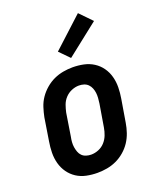

<svg xmlns="http://www.w3.org/2000/svg" viewBox="-144 -860 788 955"><g transform="rotate(-20 250.0 -382.0)"><path d="M206 8Q176 8 147.5 2Q119 -4 96 -19Q73 -34 57 -56.5Q41 -79 33.5 -106.5Q26 -134 26.5 -163.5Q27 -193 32 -222L51 -342Q56 -367 64 -392Q72 -417 87 -439Q102 -461 123 -479Q144 -497 168 -508Q192 -519 217.5 -523.5Q243 -528 267 -528Q297 -528 325.5 -522Q354 -516 377.5 -501Q401 -486 417 -463.5Q433 -441 440.5 -413.5Q448 -386 447.5 -356.5Q447 -327 442 -298L422 -178Q418 -153 409.5 -128Q401 -103 386.5 -81Q372 -59 351 -41Q330 -23 306 -12Q282 -1 256.5 3.5Q231 8 206 8ZM207 -88Q227 -88 246.5 -96Q266 -104 280 -119.5Q294 -135 301.5 -154.5Q309 -174 312 -193L332 -313Q334 -327 335 -341Q336 -355 334.5 -368Q333 -381 328 -393.5Q323 -406 314 -415Q305 -424 292.5 -428Q280 -432 266 -432Q247 -432 227.5 -424Q208 -416 193.5 -400.5Q179 -385 172 -365.5Q165 -346 161 -327L142 -207Q139 -193 138 -179Q137 -165 139 -152Q141 -139 145.5 -126.5Q150 -114 159 -105Q168 -96 181 -92Q194 -88 207 -88ZM277 -574 226 -626 385 -772 447 -708Z"/></g></svg>

Font: Iosevka SS04
Style: Bold Italic
Weight: 700
Italic angle: -9°
Monospace: yes
Designer: Belleve Invis
Foundry: Belleve Invis
Version: Version 19.0.0; ttfautohint (v1.8.4)